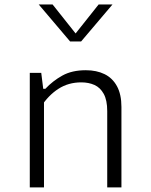

<svg xmlns="http://www.w3.org/2000/svg" viewBox="-20 -818 660 838"><path d="M172 0H110V-500H160L170 -420H172ZM448 0V-333.5Q448 -380.5 432.8 -408.2Q417.5 -436 392.2 -447.2Q367 -458.5 334.5 -458.5Q278.5 -458.5 234.8 -430.2Q191 -402 158 -351V-430.5H178Q210.5 -465 252.2 -488.2Q294 -511.5 354.5 -511.5Q401.5 -511.5 436.2 -494.5Q471 -477.5 490.5 -441.8Q510 -406 510 -351V0ZM286 -637H334L471 -798.5H410.5L310 -672L209.5 -798.5H149Z"/></svg>

Font: Monaspace Neon Var ExtraLight
Style: Regular
Weight: 200
Designer: Riley Cran and the Lettermatic Team
Version: Version 1.200 (Monaspace Neon Var)